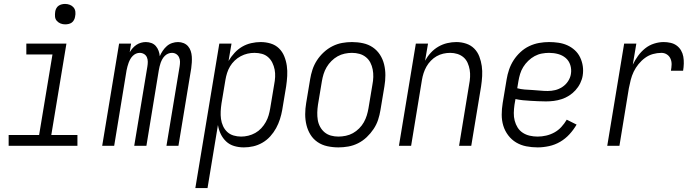

<svg xmlns="http://www.w3.org/2000/svg" viewBox="-20 -742 3540 977"><path d="M24 0V-55H179L247 -465H114V-520H318L241 -55H374V0ZM312 -618Q299 -618 288 -622.5Q277 -627 269 -636Q261 -645 260 -657.5Q259 -670 261 -683Q262 -691 266.5 -699.5Q271 -708 278.5 -713Q286 -718 294.5 -720Q303 -722 311 -722Q324 -722 335.5 -717.5Q347 -713 354.5 -704Q362 -695 363.5 -682.5Q365 -670 362 -657Q361 -649 356.5 -640.5Q352 -632 345 -627Q338 -622 329 -620Q320 -618 312 -618Z M500 0 586 -520H647L640 -476Q646 -487 655 -497Q664 -507 674.5 -514Q685 -521 697.5 -524.5Q710 -528 722 -528Q737 -528 750.5 -523Q764 -518 773 -507.5Q782 -497 787 -483.5Q792 -470 793 -456Q799 -470 808 -483.5Q817 -497 829 -507.5Q841 -518 856 -523Q871 -528 886 -528Q901 -528 914.5 -522.5Q928 -517 937 -506.5Q946 -496 950.5 -482.5Q955 -469 956 -454Q957 -439 956 -424Q955 -409 953 -394L888 0H827L894 -404Q896 -416 896 -428Q896 -440 891 -450.5Q886 -461 876.5 -467Q867 -473 855 -473Q845 -473 835.5 -469Q826 -465 818.5 -457.5Q811 -450 806 -441Q801 -432 797.5 -422.5Q794 -413 792 -403.5Q790 -394 788 -384L725 0H663L730 -404Q732 -416 732 -428Q732 -440 727.5 -450.5Q723 -461 713 -467Q703 -473 691 -473Q681 -473 672 -469Q663 -465 655.5 -457.5Q648 -450 643 -441Q638 -432 634.5 -422.5Q631 -413 628.5 -403.5Q626 -394 624 -384L561 0Z M974 215 1096 -520H1158L1143 -432Q1156 -454 1173.5 -473Q1191 -492 1212.5 -504.5Q1234 -517 1258.5 -522.5Q1283 -528 1306 -528Q1333 -528 1357.5 -520.5Q1382 -513 1399.5 -496Q1417 -479 1426.5 -455.5Q1436 -432 1439.5 -407Q1443 -382 1441.5 -355.5Q1440 -329 1436 -302L1416 -182Q1412 -159 1404.5 -135.5Q1397 -112 1385 -90Q1373 -68 1355.5 -48.5Q1338 -29 1315.5 -16Q1293 -3 1269 2.5Q1245 8 1221 8Q1195 8 1171.5 1Q1148 -6 1131 -22Q1114 -38 1103.5 -59.5Q1093 -81 1089 -106L1036 215ZM1207 -47Q1225 -47 1243.5 -51.5Q1262 -56 1279 -65.5Q1296 -75 1309.5 -89.5Q1323 -104 1332.5 -121Q1342 -138 1347 -155.5Q1352 -173 1355 -191L1375 -311Q1379 -331 1380 -350.5Q1381 -370 1377.5 -388Q1374 -406 1366 -422.5Q1358 -439 1344.5 -451Q1331 -463 1313 -468Q1295 -473 1275 -473Q1257 -473 1239.5 -469Q1222 -465 1205 -456Q1188 -447 1174 -433.5Q1160 -420 1150.5 -404Q1141 -388 1135.5 -370.5Q1130 -353 1127 -335L1107 -215Q1104 -195 1103 -175.5Q1102 -156 1104.5 -137Q1107 -118 1115 -100.5Q1123 -83 1136.5 -70.5Q1150 -58 1168.5 -52.5Q1187 -47 1207 -47Z M1702 8Q1673 8 1645.5 2Q1618 -4 1596 -19Q1574 -34 1560 -56.5Q1546 -79 1539.5 -105.5Q1533 -132 1533 -160.5Q1533 -189 1538 -218L1558 -338Q1562 -363 1570 -387.5Q1578 -412 1592.5 -434.5Q1607 -457 1627.5 -476Q1648 -495 1672 -507Q1696 -519 1721 -523.5Q1746 -528 1771 -528Q1800 -528 1827.5 -522Q1855 -516 1877 -501Q1899 -486 1913.5 -463.5Q1928 -441 1934.5 -414.5Q1941 -388 1941 -359.5Q1941 -331 1936 -302L1916 -182Q1912 -157 1904 -132.5Q1896 -108 1881 -85.5Q1866 -63 1846 -44Q1826 -25 1802 -13Q1778 -1 1752.5 3.5Q1727 8 1702 8ZM1702 -47Q1720 -47 1739.5 -51Q1759 -55 1776 -64.5Q1793 -74 1807.5 -88.5Q1822 -103 1831.5 -120Q1841 -137 1846.5 -155Q1852 -173 1855 -191L1875 -311Q1879 -331 1879.5 -350.5Q1880 -370 1876.5 -388.5Q1873 -407 1864.5 -423.5Q1856 -440 1841.5 -451.5Q1827 -463 1809 -468Q1791 -473 1771 -473Q1753 -473 1734 -469Q1715 -465 1698 -455.5Q1681 -446 1666.5 -431.5Q1652 -417 1642 -400Q1632 -383 1626.5 -365Q1621 -347 1618 -329L1598 -209Q1595 -189 1594.5 -169.5Q1594 -150 1597 -131.5Q1600 -113 1609 -96.5Q1618 -80 1632 -68.5Q1646 -57 1664 -52Q1682 -47 1702 -47Z M2010 0 2096 -520H2158L2143 -433Q2155 -455 2172 -473.5Q2189 -492 2210.5 -504.5Q2232 -517 2255.5 -522.5Q2279 -528 2302 -528Q2328 -528 2352 -520Q2376 -512 2393 -495Q2410 -478 2419 -454.5Q2428 -431 2431.5 -406Q2435 -381 2433.5 -355Q2432 -329 2428 -302L2378 0H2316L2367 -311Q2371 -331 2372 -350Q2373 -369 2370 -387Q2367 -405 2359.5 -422Q2352 -439 2338.5 -450.5Q2325 -462 2307.5 -467.5Q2290 -473 2271 -473Q2253 -473 2235.5 -469Q2218 -465 2202 -456Q2186 -447 2172.5 -433Q2159 -419 2150 -403Q2141 -387 2135.5 -370Q2130 -353 2127 -335L2072 0Z M2716 8Q2686 8 2658 2.5Q2630 -3 2606.5 -17Q2583 -31 2566 -53.5Q2549 -76 2541 -102.5Q2533 -129 2533 -158.5Q2533 -188 2538 -218L2558 -338Q2562 -363 2570.5 -388Q2579 -413 2593.5 -435.5Q2608 -458 2628.5 -477Q2649 -496 2673.5 -507.5Q2698 -519 2723.5 -523.5Q2749 -528 2774 -528Q2798 -528 2822 -524.5Q2846 -521 2867 -511.5Q2888 -502 2905 -486.5Q2922 -471 2932 -450Q2942 -429 2945.5 -405.5Q2949 -382 2945 -357Q2942 -338 2932.5 -318.5Q2923 -299 2908.5 -283Q2894 -267 2876 -255.5Q2858 -244 2838 -237.5Q2818 -231 2798 -228.5Q2778 -226 2758 -226Q2738 -226 2718.5 -227Q2699 -228 2679.5 -229Q2660 -230 2640.5 -232Q2621 -234 2603 -238L2598 -209Q2595 -188 2594.5 -167.5Q2594 -147 2599 -128Q2604 -109 2614 -93Q2624 -77 2640 -66.5Q2656 -56 2675.5 -51.5Q2695 -47 2716 -47Q2737 -47 2759 -52Q2781 -57 2801 -68Q2821 -79 2836.5 -96Q2852 -113 2864 -133L2914 -108Q2899 -82 2878 -59Q2857 -36 2830.5 -20.5Q2804 -5 2774 1.5Q2744 8 2716 8ZM2767 -279Q2786 -279 2805 -283.5Q2824 -288 2841.5 -299.5Q2859 -311 2870.5 -328.5Q2882 -346 2885 -365Q2889 -389 2882 -411Q2875 -433 2858.5 -447Q2842 -461 2820 -467Q2798 -473 2774 -473Q2756 -473 2737 -469.5Q2718 -466 2700.5 -456.5Q2683 -447 2668 -432.5Q2653 -418 2642.5 -401Q2632 -384 2626.5 -365.5Q2621 -347 2618 -329L2612 -293Q2630 -288 2649.5 -286.5Q2669 -285 2689 -284Q2709 -283 2728 -281Q2747 -279 2767 -279Z M3070 0 3156 -520H3218L3200 -413Q3211 -436 3226.5 -457.5Q3242 -479 3262.5 -495.5Q3283 -512 3308 -520Q3333 -528 3357 -528Q3375 -528 3392.5 -524Q3410 -520 3423.5 -510Q3437 -500 3445.5 -485.5Q3454 -471 3457 -454Q3460 -437 3459.5 -418.5Q3459 -400 3456 -382H3394Q3397 -398 3397.5 -413.5Q3398 -429 3392 -443Q3386 -457 3373.5 -465Q3361 -473 3346 -473Q3324 -473 3302.5 -467Q3281 -461 3262.5 -447.5Q3244 -434 3229 -415.5Q3214 -397 3204.5 -377Q3195 -357 3189.5 -335.5Q3184 -314 3180 -293L3132 0Z"/></svg>

Font: Iosevka SS18 Light
Style: Italic
Weight: 300
Italic angle: -9°
Monospace: yes
Designer: Belleve Invis
Foundry: Belleve Invis
Version: Version 25.1.1; ttfautohint (v1.8.4)